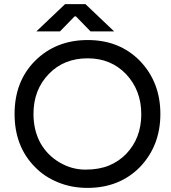

<svg xmlns="http://www.w3.org/2000/svg" viewBox="-20 -905 835 935"><path d="M406 10Q328 10 263 -17Q196 -44 150 -92Q51 -192 51 -350Q51 -508 150 -608Q252 -710 407 -710Q562 -710 662 -608Q761 -504 761 -350Q761 -196 662 -92Q562 10 406 10ZM176 -210Q210 -149 270 -114Q329 -79 396 -79Q462 -79 511 -99Q559 -119 594 -155Q668 -232 668 -349Q668 -465 594 -544Q520 -621 407 -621Q291 -621 218 -545Q143 -468 143 -350Q143 -272 176 -210ZM157 -752 297 -885H396L536 -752H421L350 -825H343L272 -752Z"/></svg>

Font: Rilu
Style: Bold
Weight: 500
Designer: Alí Sinisterra
Foundry: Alí Sinisterra
Version: ""